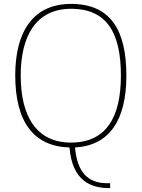

<svg xmlns="http://www.w3.org/2000/svg" viewBox="-20 -745 726 983"><path d="M537 218H544V193H528C427 193 375 133 364 10C540 0 627 -129 627 -358C627 -591 546 -725 344 -725C148 -725 58 -581 58 -359C58 -121 153 5 336 10C349 183 449 218 537 218ZM343 -15C171 -15 86 -144 86 -358C86 -556 161 -700 344 -700C530 -700 599 -573 599 -358C599 -142 522 -15 343 -15Z"/></svg>

Font: Noto Serif Malayalam Thin
Style: Regular
Weight: 100
Designer: Indian type Foundry, Jelle Bosma, Monotype Design Team
Foundry: Monotype Imaging Inc.
Version: Version 2.104